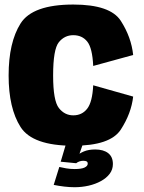

<svg xmlns="http://www.w3.org/2000/svg" viewBox="-20 -620 620 824"><path d="M294.5 5.5Q453.5 5.5 498.5 -64Q543.5 -133.5 551.5 -205.5L380 -254Q376.5 -182 354.2 -153.5Q332 -125 294.5 -125Q257.5 -125 232.8 -156.2Q208 -187.5 208 -296Q208 -408.5 232.5 -438.8Q257 -469 294.5 -469Q332.5 -469 354.5 -441.5Q376.5 -414 380 -337L551.5 -384Q543.5 -460.5 498.5 -530.5Q453.5 -600.5 294.5 -600.5Q119.5 -600.5 68.2 -519.2Q17 -438 17 -296Q17 -155.5 68.2 -75Q119.5 5.5 294.5 5.5ZM300 183.5Q331 183.5 360.5 176.8Q390 170 413.5 157Q437 144 450.8 125.8Q464.5 107.5 464.5 84Q464.5 53 444.2 37.2Q424 21.5 388.5 21.5Q360 21.5 339.8 30Q319.5 38.5 309 50L307 80.5Q312 76 320.2 73Q328.5 70 337 70Q347.5 70 352 72.8Q356.5 75.5 356.5 82.5Q356.5 92.5 343 99Q329.5 105.5 300.5 105.5Q281.5 105.5 264 102.5Q246.5 99.5 234.5 96.5L210.5 173.5Q232.5 178 256.2 180.8Q280 183.5 300 183.5ZM307 80.5 335 0H262.5L240.5 74Z"/></svg>

Font: Anybody SemiCondensed ExtraBold
Style: Regular
Weight: 800
Width: 4
Version: Version 1.113;gftools[0.9.25]